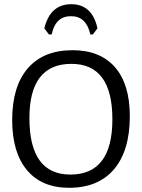

<svg xmlns="http://www.w3.org/2000/svg" viewBox="-20 -886 675 914"><path d="M213 -722 191 -751Q219 -866 319 -866Q419 -866 444 -751L422 -722H410Q391 -809 318 -809Q244 -809 226 -722ZM325 -647Q457 -647 527.5 -566Q598 -485 598 -333Q598 -169 523 -80.5Q448 8 309 8Q179 8 108.5 -76Q38 -160 38 -315Q38 -475 112.5 -561Q187 -647 325 -647ZM320 -582Q120 -582 120 -324Q120 -55 315 -55Q515 -55 515 -318Q515 -582 320 -582Z"/></svg>

Font: Alegreya Sans SC
Style: Regular
Weight: 400
Designer: Juan Pablo del Peral
Foundry: Huerta Tipografica
Version: Version 2.007